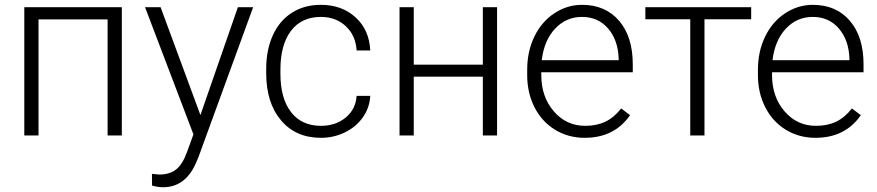

<svg xmlns="http://www.w3.org/2000/svg" viewBox="-20 -558 3615 791"><path d="M481.9 0H423.3V-478H138.7V0H80.1V-528.3H481.9Z M577.6 0ZM805.7 -84 960 -528.3H1022.9L797.4 89.8L785.6 117.2Q742.2 213.4 651.4 213.4Q630.4 213.4 606.4 206.5L606 158.2L636.2 161.1Q679.2 161.1 705.8 139.9Q732.4 118.7 751 66.9L776.9 -4.4L577.6 -528.3H641.6Z M1302.2 -39.6Q1363.3 -39.6 1404.5 -74Q1445.8 -108.4 1449.2 -163.1H1505.4Q1502.9 -114.7 1475.1 -75Q1447.3 -35.2 1401.1 -12.7Q1355 9.8 1302.2 9.8Q1198.2 9.8 1137.5 -62.5Q1076.7 -134.8 1076.7 -256.8V-274.4Q1076.7 -352.5 1104 -412.6Q1131.3 -472.7 1182.4 -505.4Q1233.4 -538.1 1301.8 -538.1Q1388.7 -538.1 1445.1 -486.3Q1501.5 -434.6 1505.4 -350.1H1449.2Q1445.3 -412.1 1404.5 -450.2Q1363.8 -488.3 1301.8 -488.3Q1222.7 -488.3 1179 -431.2Q1135.3 -374 1135.3 -271V-253.9Q1135.3 -152.8 1179 -96.2Q1222.7 -39.6 1302.2 -39.6Z M2027.8 0H1969.2V-242.2H1684.6V0H1626V-528.3H1684.6V-291.5H1969.2V-528.3H2027.8Z M2151.9 0ZM2388.7 9.8Q2321.3 9.8 2266.8 -23.4Q2212.4 -56.6 2182.1 -116Q2151.9 -175.3 2151.9 -249V-270Q2151.9 -346.2 2181.4 -407.2Q2210.9 -468.3 2263.7 -503.2Q2316.4 -538.1 2377.9 -538.1Q2474.1 -538.1 2530.5 -472.4Q2586.9 -406.7 2586.9 -293V-260.3H2210V-249Q2210 -159.2 2261.5 -99.4Q2313 -39.6 2391.1 -39.6Q2438 -39.6 2473.9 -56.6Q2509.8 -73.7 2539.1 -111.3L2575.7 -83.5Q2511.2 9.8 2388.7 9.8ZM2377.9 -488.3Q2312 -488.3 2266.8 -439.9Q2221.7 -391.6 2211.9 -310.1H2528.8V-316.4Q2526.4 -392.6 2485.4 -440.4Q2444.3 -488.3 2377.9 -488.3Z M3074.7 -478.5H2882.3V0H2823.7V-478.5H2638.7V-528.3H3074.7Z M3102.5 0ZM3339.4 9.8Q3272 9.8 3217.5 -23.4Q3163.1 -56.6 3132.8 -116Q3102.5 -175.3 3102.5 -249V-270Q3102.5 -346.2 3132.1 -407.2Q3161.6 -468.3 3214.4 -503.2Q3267.1 -538.1 3328.6 -538.1Q3424.8 -538.1 3481.2 -472.4Q3537.6 -406.7 3537.6 -293V-260.3H3160.6V-249Q3160.6 -159.2 3212.2 -99.4Q3263.7 -39.6 3341.8 -39.6Q3388.7 -39.6 3424.6 -56.6Q3460.4 -73.7 3489.7 -111.3L3526.4 -83.5Q3461.9 9.8 3339.4 9.8ZM3328.6 -488.3Q3262.7 -488.3 3217.5 -439.9Q3172.4 -391.6 3162.6 -310.1H3479.5V-316.4Q3477.1 -392.6 3436 -440.4Q3395 -488.3 3328.6 -488.3Z"/></svg>

Font: Roboto Light
Style: Regular
Weight: 300
Designer: Google
Version: Version 2.134; 2016; ttfautohint (v1.6)